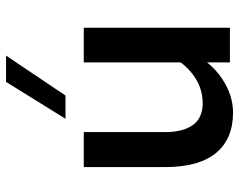

<svg xmlns="http://www.w3.org/2000/svg" viewBox="-96 -666 773 620"><g transform="rotate(-90 290.0 -356.5)"><path d="M60 -209V-472H173V-209Q173 -151 196 -119.5Q219 -88 266 -88Q305 -88 338.5 -106.5Q372 -125 398 -159V-472H510V0H398V-74Q369 -37 325.5 -13.5Q282 10 236 10Q151 10 105.5 -45Q60 -100 60 -209ZM335 -723H420L291 -531H216Z"/></g></svg>

Font: Madhuban Medium
Style: Regular
Weight: 500
Designer: jaikishan Patel
Foundry: MagicType
Version: Version 1.000